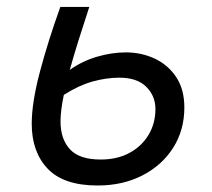

<svg xmlns="http://www.w3.org/2000/svg" viewBox="-20 -538 626 567"><path d="M268.1 9.8Q168 9.8 120.8 -39.8Q73.7 -89.4 73.7 -172.4Q73.7 -234.9 97.9 -326.2Q122.1 -417.5 158.2 -517.6H243.7Q226.6 -465.8 211.9 -418.9Q197.3 -372.1 186 -331.5Q223.1 -357.9 266.8 -370.6Q310.5 -383.3 351.6 -383.3Q397.9 -383.3 437.3 -364.7Q476.6 -346.2 500.5 -310.1Q524.4 -273.9 524.4 -220.7Q524.4 -153.8 491.5 -101.8Q458.5 -49.8 400.6 -20Q342.8 9.8 268.1 9.8ZM168.5 -257.8Q158.7 -210.4 158.7 -179.7Q158.7 -127.4 186.5 -97.2Q214.4 -66.9 277.3 -66.9Q326.7 -66.9 362.8 -86.7Q398.9 -106.4 418.9 -140.1Q439 -173.8 439 -215.8Q439 -254.9 411.9 -281.7Q384.8 -308.6 332.5 -308.6Q293.9 -308.6 252.9 -297.1Q211.9 -285.6 168.5 -257.8Z"/></svg>

Font: CaskaydiaCove NFP SemiLight
Style: Italic
Weight: 350
Italic angle: -10°
Designer: Aaron Bell
Foundry: Saja Typeworks
Version: Version 2111.001; VTT 6.35;Nerd Fonts 3.1.1